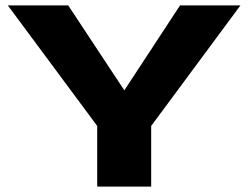

<svg xmlns="http://www.w3.org/2000/svg" viewBox="-20 -695 928 715"><path d="M875.5 -675 543 -226V0H342V-226L9 -675H234L443 -358.5L650.5 -675Z"/></svg>

Font: Anybody Wide
Style: Bold
Weight: 700
Width: 7
Designer: Tyler Finck
Foundry: Etcetera Type Company
Version: Version 1.000; ttfautohint (v1.8)